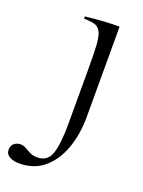

<svg xmlns="http://www.w3.org/2000/svg" viewBox="-247 -551 675 904"><g transform="rotate(20 90.5 -99.5)"><path d="M191 -483V-32Q191 56 165.5 127.5Q140 199 90 241.5Q40 284 -35 284Q-62 284 -82 273Q-102 262 -102 240Q-102 218 -88 207.5Q-74 197 -58 197Q-42 197 -29.5 204.5Q-17 212 -1.5 220Q14 228 37 228Q88 228 104.5 179Q121 130 121 30V-247Q121 -320 118.5 -363Q116 -406 106 -427Q96 -448 76.5 -454.5Q57 -461 22 -461L20 -472Q20 -472 45.5 -475Q71 -478 110 -480.5Q149 -483 191 -483Z"/></g></svg>

Font: Gilda Display
Style: Regular
Weight: 400
Designer: Eduardo Rodriguez Tunni
Foundry: Eduardo Rodriguez Tunni
Version: Version 1.002; ttfautohint (v1.8.4.7-5d5b);gftools[0.9.22]